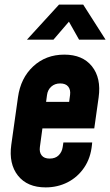

<svg xmlns="http://www.w3.org/2000/svg" viewBox="-20 -800 478 833"><path d="M178 13Q98.5 13 58 -38Q17.5 -89 29 -172L58 -378Q69.5 -461.5 124.2 -512.2Q179 -563 259 -563Q338.5 -563 379 -512.2Q419.5 -461.5 408 -378L389 -243H164L153 -162Q150 -139.5 160.8 -125.8Q171.5 -112 195.5 -112Q220.5 -112 234.8 -126.5Q249 -141 252 -162L255 -182H380L379 -172Q373.5 -114.5 345.2 -73Q317 -31.5 273.5 -9.2Q230 13 178 13ZM241 -438Q218 -438 202.5 -424.2Q187 -410.5 184 -388L180 -358H280L284 -388Q287 -410.5 276 -424.2Q265 -438 241 -438ZM97 -628 236 -780H341L438 -628H323L279 -706L212 -628Z"/></svg>

Font: Mohave
Style: Bold Italic
Weight: 700
Italic angle: -8°
Designer: Gumpita Rahayu
Foundry: Tokotype
Version: Version 2.003; ttfautohint (v1.8.3)